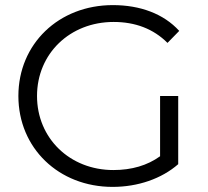

<svg xmlns="http://www.w3.org/2000/svg" viewBox="-20 -726 813 752"><path d="M52 -350C52 -146 210 6 421 6C520 6 613 -26 678 -83V-350H607V-114C557 -78 496 -60 424 -60C253 -60 125 -185 125 -350C125 -516 254 -640 425 -640C510 -640 581 -613 636 -558L682 -605C621 -672 529 -706 422 -706C210 -706 52 -554 52 -350Z"/></svg>

Font: Malon Grotesk
Style: Regular
Weight: 400
Designer: Julieta Ulanovsky
Foundry: Julieta Ulanovsky
Version: Version 7.200